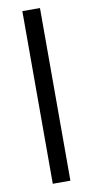

<svg xmlns="http://www.w3.org/2000/svg" viewBox="-91 -846 429 885"><g transform="rotate(-10 123.0 -404.0)"><path d="M81.5 0V-808H164V0Z"/></g></svg>

Font: Encode Sans SmExp
Style: Regular
Weight: 400
Width: 6
Designer: Multiple Designers
Foundry: Impallari Type
Version: Version 3.002; ttfautohint (v1.8.3) -l 8 -r 50 -G 200 -x 14 